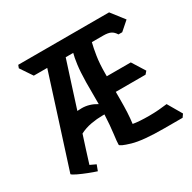

<svg xmlns="http://www.w3.org/2000/svg" viewBox="-144 -784 930 928"><g transform="rotate(-30 321.0 -320.0)"><path d="M528 -20Q409 -20 353 -36.5Q297 -53 297 -62Q297 -78 302.5 -119.5Q308 -161 311 -223Q305 -223 300 -223Q269 -223 235.5 -217Q202 -211 173 -196Q161 -160 149.5 -123Q138 -86 126 -48L158 -33L146 -1Q127 -7 100 -17.5Q73 -28 51 -38.5Q29 -49 24 -55Q67 -189 107.5 -316Q148 -443 184 -556H109L64 -623L70 -639H577L633 -567L584 -524H563Q552 -542 537.5 -549Q523 -556 496 -556H433Q426 -529 419.5 -488Q413 -447 413 -391V-377H547L592 -305L579 -290H413V-250Q413 -207 411.5 -176.5Q410 -146 406 -115Q422 -112 445 -110.5Q468 -109 496 -109Q523 -109 548.5 -111Q574 -113 596 -116L642 -37L630 -20ZM312 -402Q313 -460 318 -497.5Q323 -535 329 -556H287Q267 -495 247 -431.5Q227 -368 206 -303Q219 -304 231 -304Q273 -304 312 -280Z"/></g></svg>

Font: Jaini
Style: Regular
Weight: 400
Designer: Maithili Shingre, Girish Dalvi (Devanagari), Taresh Vohra (Latin)
Foundry: Ek Type
Version: Version 2.000; ttfautohint (v1.8.4.7-5d5b)